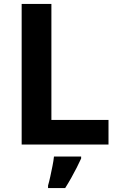

<svg xmlns="http://www.w3.org/2000/svg" viewBox="-20 -734 605 975"><path d="M90 0V-714H241V-125H531V0ZM392 71Q382 93 369.5 117.5Q357 142 342.5 168Q328 194 311 221H224V208Q230 188 235.5 162Q241 136 246.5 109Q252 82 254 61H392Z"/></svg>

Font: Noto Sans Sinhala
Style: Regular
Weight: 400
Designer: Jelle Bosma - Monotype Design Team
Foundry: Monotype Imaging Inc.
Version: Version 2.006